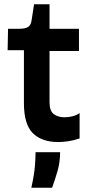

<svg xmlns="http://www.w3.org/2000/svg" viewBox="-20 -659 430 907"><path d="M255 12Q178 12 135.5 -29.5Q93 -71 93 -172V-422H16L18 -523H70Q99 -523 112.5 -531.5Q126 -540 129 -562L141 -639H214V-523H353V-418H214V-176Q214 -135 234 -120Q254 -105 284 -105Q303 -105 322 -109.5Q341 -114 356 -125V-5Q326 5 300.5 8.5Q275 12 255 12ZM128 228Q142 165 145 124.5Q148 84 148 60H264Q264 107 251.5 150Q239 193 226 228Z"/></svg>

Font: Bricolage Grotesque 10pt SemiBold
Style: Regular
Weight: 600
Designer: Mathieu Triay
Foundry: Atelier Triay
Version: Version 1.000; ttfautohint (v1.8.4.7-5d5b);gftools[0.9.29]